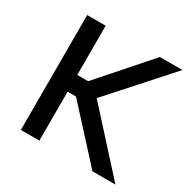

<svg xmlns="http://www.w3.org/2000/svg" viewBox="-124 -631 736 746"><g transform="rotate(30 244.5 -258.0)"><path d="M144.5 -515.6V-294.9H193.4L387.7 -515.6H488.8L254.9 -254.4L485.8 0H382.8L182.1 -219.7H144.5V0H61.5V-515.6Z"/></g></svg>

Font: Inter Display
Style: Regular
Weight: 400
Designer: Rasmus Andersson
Foundry: rsms
Version: Version 4.001;git-9221beed3